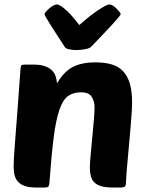

<svg xmlns="http://www.w3.org/2000/svg" viewBox="-20 -839 659 859"><path d="M382 -88Q382 -110 385.5 -145.5Q389 -181 392.5 -220.5Q396 -260 399.5 -297Q403 -334 403 -359Q403 -385 390.5 -405.5Q378 -426 342 -426Q307 -426 284 -409Q261 -392 245.5 -347Q230 -302 220 -223Q210 -144 201 -20Q200 -8 196 -4Q192 0 179 0H143Q112 0 92.5 -6.5Q73 -13 61.5 -25Q50 -37 45.5 -54.5Q41 -72 41 -95Q41 -110 42.5 -137.5Q44 -165 48 -213.5Q52 -262 57.5 -336.5Q63 -411 71 -521Q72 -543 76 -547Q79 -550 92 -550H131Q161 -550 180.5 -543Q200 -536 212 -524.5Q224 -513 229 -497.5Q234 -482 235 -466Q266 -519 306 -539.5Q346 -560 406 -560Q448 -560 479 -551Q510 -542 530.5 -520.5Q551 -499 561 -464.5Q571 -430 571 -379Q571 -363 569 -333Q567 -303 564 -267.5Q561 -232 557.5 -193.5Q554 -155 551 -122Q548 -89 546 -64Q544 -39 544 -31Q544 -9 539 -4.5Q534 0 517 0H485Q453 0 433 -6Q413 -12 402 -23Q391 -34 386.5 -50.5Q382 -67 382 -88ZM234 -819Q242 -819 254 -811Q266 -803 279.5 -790.5Q293 -778 307 -761.5Q321 -745 335 -727Q355 -745 375.5 -761.5Q396 -778 414.5 -790.5Q433 -803 447.5 -811Q462 -819 470 -819Q477 -819 485.5 -813.5Q494 -808 501.5 -800.5Q509 -793 514.5 -786Q520 -779 520 -776Q520 -773 507.5 -758Q495 -743 475.5 -722Q456 -701 432.5 -676.5Q409 -652 388 -630Q382 -623 361.5 -619Q341 -615 322 -615Q308 -615 291 -618Q274 -621 269 -630Q253 -655 237 -679.5Q221 -704 208 -724.5Q195 -745 187 -759Q179 -773 179 -776Q179 -779 185 -786Q191 -793 199.5 -800.5Q208 -808 217.5 -813.5Q227 -819 234 -819Z"/></svg>

Font: PoetsenOne
Style: Regular
Weight: 400
Designer: Rodrigo Fuenzalida, Pablo Impallari
Foundry: Pablo Impallari, Rodrigo Fuenzalida
Version: Version 1.000; ttfautohint (v0.8) -G 200 -r 50